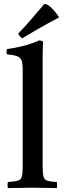

<svg xmlns="http://www.w3.org/2000/svg" viewBox="-20 -961 332 982"><path d="M271 1Q242 1 212 0Q182 -1 145 -1Q108 -1 79 0Q50 1 20 1Q17 -15 20 -30Q54 -32 70 -36.5Q86 -41 91 -56Q96 -71 96 -104V-605Q96 -636 90.5 -651.5Q85 -667 67.5 -673.5Q50 -680 15 -683Q12 -696 15 -710Q55 -715 97 -725.5Q139 -736 183 -755L200 -749Q199 -727 198.5 -699Q198 -671 198 -638V-114Q198 -75 202.5 -58Q207 -41 222.5 -36.5Q238 -32 271 -30Q273 -15 271 1ZM281 -874V-871Q259 -860 225.5 -841.5Q192 -823 156.5 -802.5Q121 -782 94 -765Q83 -771 73 -789Q107 -824 143 -866Q179 -908 207 -941Q223 -941 244.5 -919.5Q266 -898 281 -874Z"/></svg>

Font: Tiro Tamil
Style: Regular
Weight: 400
Designer: Tamil: Fernando Mello & Fiona Ross. Latin: John Hudson.
Foundry: Tiro Typeworks Ltd.
Version: Version 1.52